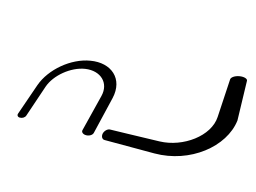

<svg xmlns="http://www.w3.org/2000/svg" viewBox="-104 -891 1553 1163"><g transform="rotate(20 672.5 -309.0)"><path d="M1218 -616C1218 -616 1222 -488 1225 -375C1229 -254 1091 -133 945 -116C810 -100 638 -81 638 -81C623 -79 608 -62 605 -43C603 -23 614 -8 630 -10C630 -10 747 -20 941 -37C1162 -57 1339 -224 1345 -396L1317 -641C1317 -654 1294 -660 1266 -653C1238 -646 1218 -629 1218 -616ZM553 -28C553 -28 568 -127 588 -266C606 -395 509 -465 384 -432C270 -403 162 -295 133 -183C103 -65 82 19 82 19C79 30 87 40 101 38C116 37 130 26 133 13L183 -192C203 -271 286 -354 372 -375C465 -397 534 -342 520 -254C505 -161 483 -21 483 -21C480 -8 494 3 514 1C534 -1 551 -14 553 -28Z"/></g></svg>

Font: Hi. Perspective
Style: Perspective
Weight: 400
Designer: Mew Too, Robert Jablonski
Foundry: Cannot Into Space Fonts
Version: Version 1.996